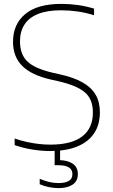

<svg xmlns="http://www.w3.org/2000/svg" viewBox="-20 -769 581 989"><path d="M237.5 9Q195.5 9 147.8 1.5Q100 -6 55.5 -21.5V-55.5Q89 -44 120.8 -37.2Q152.5 -30.5 182 -27.2Q211.5 -24 239 -24Q348.5 -24 403.5 -66.2Q458.5 -108.5 458.5 -190Q458.5 -259 415.8 -294.5Q373 -330 276.5 -351.5L243 -359Q143 -381.5 95 -429Q47 -476.5 47 -554Q47 -643.5 109.5 -696.2Q172 -749 296.5 -749Q339.5 -749 382.8 -742.8Q426 -736.5 464.5 -724.5V-690.5Q421.5 -704 379.2 -710Q337 -716 294.5 -716Q224 -716 177 -697.5Q130 -679 106.5 -643.2Q83 -607.5 83 -556Q83 -488.5 121.5 -452Q160 -415.5 253 -394L286.5 -386.5Q359.5 -370.5 405.2 -344.5Q451 -318.5 472.8 -280.8Q494.5 -243 494.5 -191Q494.5 -126.5 464.5 -82Q434.5 -37.5 377.2 -14.2Q320 9 237.5 9ZM281.5 200Q258 200 232 194.8Q206 189.5 184.5 180V152Q213 164 235.8 169Q258.5 174 281.5 174Q315.5 174 334.2 163Q353 152 353 128Q353 104 334.2 93Q315.5 82 280.5 82H261.5V-10H289.5V71L284 56Q327 56 354 73.8Q381 91.5 381 128Q381 164 354 182Q327 200 281.5 200Z"/></svg>

Font: Encode Sans SC SemiExpanded Thin
Style: Regular
Weight: 250
Width: 6
Designer: Multiple Designers
Foundry: Impallari Type
Version: Version 3.002